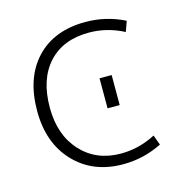

<svg xmlns="http://www.w3.org/2000/svg" viewBox="-86 -612 685 704"><g transform="rotate(-15 257.0 -260.0)"><path d="M295 -203V-317H341V-203ZM432 -456Q369 -489 300 -489Q202 -489 146.5 -428.5Q91 -368 91 -260Q91 -156 149 -93Q207 -30 300 -30Q369 -30 432 -63L446 -25Q376 10 298 10Q184 10 113.5 -64Q43 -138 43 -260Q43 -386 111 -458Q179 -530 298 -530Q376 -530 446 -495Z"/></g></svg>

Font: M PLUS 1p Light
Style: Regular
Weight: 300
Version: Version 1.061